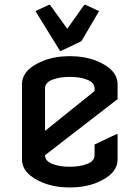

<svg xmlns="http://www.w3.org/2000/svg" viewBox="-20 -785 592 814"><path d="M478.5 -216.3V-109.9Q478.5 -45.4 387.2 -9.3Q337.9 9.8 275.9 9.8Q213.9 9.8 164.6 -9.3Q73.2 -45.4 73.2 -109.9V-427.2Q73.2 -491.7 164.6 -527.8Q213.9 -546.9 275.9 -546.9Q337.9 -546.9 387.2 -527.8Q478.5 -491.7 478.5 -427.2V-364.7L170.9 -127Q170.9 -102.5 201.4 -90.3Q231.9 -78.1 275.9 -78.1Q319.8 -78.1 350.3 -90.3Q380.9 -102.5 380.9 -127V-172.4L473.6 -216.3ZM170.9 -230 380.9 -398.9V-410.2Q380.9 -434.6 350.3 -446.8Q319.8 -459 275.9 -459Q231.9 -459 201.4 -446.8Q170.9 -434.6 170.9 -410.2ZM234.4 -569.3 130.4 -737.8 187 -764.6H191.9L265.1 -663.1L337.4 -764.6H342.3L399.9 -737.8L325.2 -610.4L239.3 -569.3Z"/></svg>

Font: Nova Flat
Style: Book
Weight: 400
Version: Version 2.000